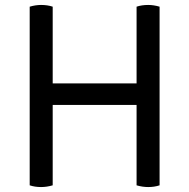

<svg xmlns="http://www.w3.org/2000/svg" viewBox="-20 -749 765 776"><path d="M146 7Q121 7 100 0V-722Q124 -729 146 -729Q172 -729 193 -722V-412H532V-722Q553 -729 579 -729Q601 -729 625 -722V0Q604 7 579 7Q556 7 532 0V-325H193V0Q169 7 146 7Z"/></svg>

Font: Borel
Style: Regular
Weight: 400
Designer: Rosalie Wagner
Foundry: ANRT
Version: Version 1.007; ttfautohint (v1.8.4.7-5d5b)